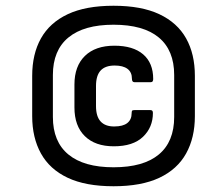

<svg xmlns="http://www.w3.org/2000/svg" viewBox="-20 -636 756 668"><path d="M375 12Q278 12 215.5 -17.5Q153 -47 122.5 -102Q92 -157 92 -232V-372Q92 -448 122.5 -502.5Q153 -557 215.5 -586.5Q278 -616 375 -616Q472 -616 534.5 -586.5Q597 -557 627.5 -502.5Q658 -448 658 -372V-232Q658 -157 627.5 -102Q597 -47 534.5 -17.5Q472 12 375 12ZM375 -54Q479 -54 532.5 -98.5Q586 -143 586 -229V-375Q586 -461 532.5 -505.5Q479 -550 375 -550Q272 -550 218 -505.5Q164 -461 164 -375V-229Q164 -143 218 -98.5Q272 -54 375 -54ZM376 -127Q311 -127 275 -162.5Q239 -198 239 -262V-342Q239 -406 275.5 -441.5Q312 -477 378 -477Q443 -477 478 -447Q513 -417 513 -361Q513 -356 511 -353Q509 -350 504 -350H448Q439 -350 439 -362Q439 -385 423.5 -396.5Q408 -408 379 -408Q346 -408 330 -390.5Q314 -373 314 -337V-267Q314 -231 330 -213.5Q346 -196 377 -196Q408 -196 423 -208Q438 -220 438 -242Q438 -248 439.5 -250.5Q441 -253 448 -253H503Q508 -253 510 -250.5Q512 -248 512 -243Q512 -193 477.5 -160Q443 -127 376 -127Z"/></svg>

Font: Sofia Sans Hairline
Style: Italic
Weight: 1
Italic angle: -9°
Designer: Botio Nikoltchev, Ani Petrova
Foundry: lettersoup
Version: Version 4.102